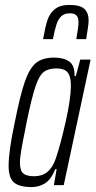

<svg xmlns="http://www.w3.org/2000/svg" viewBox="-20 -752 388 780"><path d="M15 -78Q15 -139 40 -255Q62 -366 81 -420.5Q100 -475 126.5 -496.5Q153 -518 200 -518Q239 -518 261.5 -502Q284 -486 283 -443H288L306 -510H348L239 0H199L210 -65H205Q187 -22 162.5 -7Q138 8 109 8Q59 8 37 -10.5Q15 -29 15 -78ZM207 -109Q226 -165 247 -258.5Q268 -352 268 -404Q268 -442 254.5 -458Q241 -474 210 -474Q176 -474 157.5 -459.5Q139 -445 124 -400.5Q109 -356 88 -255L82 -223Q73 -180 67 -145.5Q61 -111 61 -92Q61 -59 74.5 -47.5Q88 -36 119 -36Q151 -36 172.5 -53.5Q194 -71 207 -109ZM340 -669Q340 -651 330 -593H290Q299 -643 299 -662Q299 -680 291 -689Q283 -698 264 -698Q242 -698 229.5 -686.5Q217 -675 210 -654.5Q203 -634 195 -593H155Q164 -644 173 -671Q182 -698 203 -715Q224 -732 262 -732Q305 -732 322.5 -716Q340 -700 340 -669Z"/></svg>

Font: Saira Ultra Condensed Light
Style: Italic
Weight: 300
Width: 1
Italic angle: -12°
Designer: Hector Gatti with collaboration of the Omnibus-Type team
Foundry: Omnibus-Type
Version: Version 1.001; ttfautohint (v1.8)